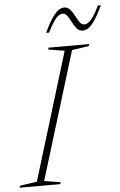

<svg xmlns="http://www.w3.org/2000/svg" viewBox="-91 -919 602 960"><g transform="rotate(-5 210.0 -439.0)"><path d="M252 -662.5 170.5 -675.5 173 -685H377L374.5 -675.5L289 -662.5L93 -22.5L174.5 -9.5L172 0H-32L-29.5 -9.5L56.5 -22.5ZM452 -873.5Q428 -822.5 410 -797Q392 -771.5 377.8 -763.2Q363.5 -755 351.5 -755Q333.5 -755 321.5 -769Q309.5 -783 300.2 -801.5Q291 -820 281.2 -834Q271.5 -848 257.5 -848Q247.5 -848 236.5 -840.2Q225.5 -832.5 212.5 -813.2Q199.5 -794 182 -759.5H167.5Q191.5 -811 209.8 -836.2Q228 -861.5 242 -869.8Q256 -878 268 -878Q286 -878 298 -864Q310 -850 319.2 -831.5Q328.5 -813 338.5 -799Q348.5 -785 362 -785Q372 -785 383 -792.8Q394 -800.5 407.2 -819.8Q420.5 -839 437.5 -873.5Z"/></g></svg>

Font: Newsreader 36pt ExtraLight
Style: Italic
Weight: 250
Italic angle: -17°
Designer: Hugues Gentile
Foundry: Production Type
Version: Version 1.003